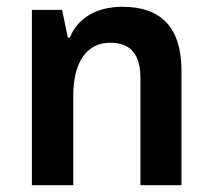

<svg xmlns="http://www.w3.org/2000/svg" viewBox="-20 -546 624 566"><path d="M74 0H196V-264C196 -362 235 -420 305 -420C363 -420 394 -388 394 -316V0H515V-337C515 -465 455 -526 341 -526C260 -526 207 -489 186 -435H180L163 -517H74Z"/></svg>

Font: Noto Sans Thai UI SemiCondensed Semi
Style: Regular
Weight: 600
Width: 4
Designer: Monotype Design Team
Foundry: Monotype Imaging Inc.
Version: Version 1.901